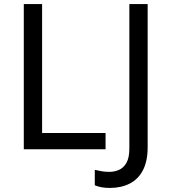

<svg xmlns="http://www.w3.org/2000/svg" viewBox="-20 -734 837 944"><path d="M97 0V-714H187V-80H499V0ZM520 190Q496 190 478 186.5Q460 183 446 177V101Q462 105 480 108Q498 111 518 111Q543 111 565.5 101Q588 91 602 66Q616 41 616 -4V-714H706V-11Q706 58 683 102.5Q660 147 618 168.5Q576 190 520 190Z"/></svg>

Font: Noto Sans Ambassadori
Style: Regular
Weight: 400
Designer: Monotype Design Team
Foundry: Monotype Imaging Inc.
Version: Version 2.013